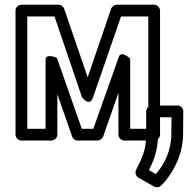

<svg xmlns="http://www.w3.org/2000/svg" viewBox="-20 -573 830 817"><path d="M376 -159 495 -503H611V-25H534V-324C534 -324 496 -359 486 -332L377 -25H328L222 -327C222 -327 174 -348 174 -319V-25H96V-503H212L329 -159C329 -159 361 -115 376 -159ZM353 -244 253 -536C250 -545 240 -553 229 -553H71C60 -553 46 -543 46 -528V0C46 11 56 25 71 25H199C210 25 224 15 224 0V-172L287 8C290 17 299 25 310 25H395C404 25 415 18 419 8L484 -178V0C484 11 494 25 509 25H636C647 25 661 15 661 0V-528C661 -539 651 -553 636 -553H477C468 -553 457 -546 453 -536ZM643 168 614 151C633 111 652 69 652 4V-74H710L709 -3C709 70 678 128 643 168ZM559 150C554 160 557 176 569 183L636 221C645 226 657 225 665 217C679 204 692 188 703 171C731 129 759 70 759 -3L760 -99C760 -113 749 -124 735 -124H627C616 -124 602 -114 602 -99V4C602 68 582 103 559 150Z"/></svg>

Font: Asimov
Style: NarOu
Weight: 500
Designer: Google
Version: Version 2.000980; 2014